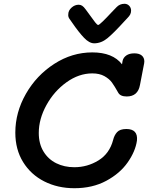

<svg xmlns="http://www.w3.org/2000/svg" viewBox="-20 -991 783 1015"><path d="M743 -666Q743 -660 742 -656L720 -542Q709 -481 650 -481Q616 -481 605 -501Q586 -535 572 -554.5Q558 -574 532 -588.5Q506 -603 468 -603Q397 -603 331.5 -556Q266 -509 225.5 -435.5Q185 -362 185 -288Q185 -231 210 -190Q235 -149 277.5 -128Q320 -107 373 -107Q442 -107 500.5 -143Q559 -179 578 -251Q584 -276 599 -292.5Q614 -309 648 -309Q710 -309 704 -248Q696 -191 655 -132.5Q614 -74 541.5 -35Q469 4 373 4Q285 4 214 -32Q143 -68 102 -134.5Q61 -201 61 -290Q61 -397 117 -495Q173 -593 267 -653.5Q361 -714 468 -714Q576 -714 625 -651L628 -669Q632 -687 648 -698Q664 -709 690 -709Q716 -709 729.5 -697.5Q743 -686 743 -666ZM673 -935Q673 -924 668.5 -915Q664 -906 654 -896L639 -880Q581 -816 548 -789Q515 -762 478 -762Q452 -762 424 -791.5Q396 -821 363 -869L349 -889Q339 -901 341 -916Q341 -935 358 -950.5Q375 -966 396 -966Q406 -966 414.5 -960.5Q423 -955 433 -941L458 -907Q472 -887 483 -873Q494 -859 499 -859Q504 -859 524 -878.5Q544 -898 569 -925L596 -953Q613 -971 638 -971Q653 -971 663 -960.5Q673 -950 673 -935Z"/></svg>

Font: Mali SemiBold
Style: Italic
Weight: 600
Italic angle: -10°
Version: Version 1.000; ttfautohint (v1.6)